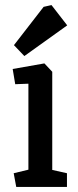

<svg xmlns="http://www.w3.org/2000/svg" viewBox="-20 -737 309 757"><path d="M44 0 34 -54 92 -68V-407L40 -405L30 -465L155 -487L186 -454V-67L244 -54V0ZM76 -516 35 -559 152 -710 183 -717 245 -637Z"/></svg>

Font: Kreon Light
Style: Regular
Weight: 400
Version: Version 2.002